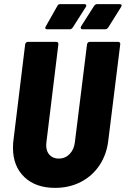

<svg xmlns="http://www.w3.org/2000/svg" viewBox="-20 -903 610 931"><path d="M43 -186Q43 -209 45 -221L102 -688Q103 -693 106.5 -696.5Q110 -700 115 -700H253Q258 -700 261 -696.5Q264 -693 263 -688L205 -213Q204 -208 204 -199Q204 -169 220.5 -151.5Q237 -134 265 -134Q296 -134 317.5 -156Q339 -178 343 -213L402 -688Q403 -693 406.5 -696.5Q410 -700 415 -700H553Q558 -700 561 -696.5Q564 -693 563 -688L505 -221Q497 -153 462 -101Q427 -49 371.5 -20.5Q316 8 247 8Q153 8 98 -44.5Q43 -97 43 -186ZM202 -775 258 -874Q262 -883 272 -883H389Q395 -883 397.5 -879.5Q400 -876 396 -869L333 -770Q327 -761 318 -761H209Q202 -761 200 -764.5Q198 -768 202 -775ZM373 -775 436 -874Q442 -883 452 -883H560Q567 -883 569 -879.5Q571 -876 567 -869L505 -770Q499 -761 490 -761H380Q374 -761 372 -765Q370 -769 373 -775Z"/></svg>

Font: Barlow Semi Condensed ExtraBold
Style: Italic
Weight: 800
Width: 4
Italic angle: -7°
Designer: Jeremy Tribby
Foundry: Tribby Type
Version: Version 1.408